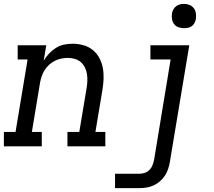

<svg xmlns="http://www.w3.org/2000/svg" viewBox="-30 -753 1100 988"><path d="M-10 0V-74H50L112 -447H61V-520H208L195 -441Q207 -461 223 -478Q239 -495 258.5 -507Q278 -519 300 -523.5Q322 -528 344 -528Q372 -528 399 -520.5Q426 -513 447 -496Q468 -479 481 -455Q494 -431 499 -404Q504 -377 503 -348Q502 -319 497 -290L461 -74H512V0H317V-74H378L416 -302Q419 -321 419.5 -339Q420 -357 417 -374.5Q414 -392 406 -407.5Q398 -423 385 -434Q372 -445 354.5 -450Q337 -455 319 -455Q302 -455 285 -451.5Q268 -448 252 -440Q236 -432 222.5 -419.5Q209 -407 199.5 -392Q190 -377 184.5 -360.5Q179 -344 176 -327L134 -74H185V0ZM562 215V141H688Q702 141 716 136Q730 131 740 120.5Q750 110 755 96.5Q760 83 763 69L848 -447H744V-520H944L844 81Q841 99 835 117Q829 135 818.5 151Q808 167 793 180Q778 193 760.5 201Q743 209 724.5 212Q706 215 688 215ZM917 -608Q902 -608 888 -613Q874 -618 865.5 -629.5Q857 -641 855 -655.5Q853 -670 855 -685Q857 -695 862.5 -705Q868 -715 877 -721.5Q886 -728 896 -730.5Q906 -733 917 -733Q932 -733 945.5 -727.5Q959 -722 967.5 -710.5Q976 -699 978 -684.5Q980 -670 978 -655Q976 -645 971 -635Q966 -625 957 -618.5Q948 -612 937.5 -610Q927 -608 917 -608Z"/></svg>

Font: Iosevka Etoile Oblique
Style: Regular
Weight: 400
Italic angle: -9°
Designer: Belleve Invis
Foundry: Belleve Invis
Version: Version 15.5.2; ttfautohint (v1.8.4)